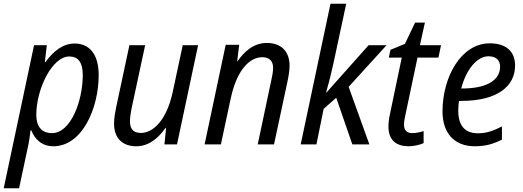

<svg xmlns="http://www.w3.org/2000/svg" viewBox="-52 -780 2827 1037"><path d="M-32 237H51L98 17C104 -8 110 -49 113 -76H117C136 -28 174 10 236 10C392 10 481 -195 481 -375C481 -488 430 -545 351 -545C287 -545 236 -503 193 -444H190L201 -536H132ZM229 -61C171 -61 144 -99 144 -159C144 -300 230 -475 322 -475C371 -475 395 -442 395 -375C395 -234 330 -61 229 -61Z M684 10C755 10 806 -38 841 -88H845L836 0H904L1018 -536H935L881 -284C848 -129 774 -62 709 -62C667 -62 650 -85 650 -124C650 -144 653 -167 659 -196L732 -536H647L575 -199C569 -169 564 -140 564 -112C564 -33 610 10 684 10Z M1053 0H1141L1195 -252C1229 -407 1299 -471 1364 -471C1403 -471 1423 -451 1423 -413C1423 -392 1418 -366 1411 -336L1340 0H1428L1499 -332C1505 -360 1512 -395 1512 -425C1512 -505 1464 -548 1389 -548C1316 -548 1265 -499 1231 -449H1229L1240 -538H1167Z M1572 0H1657L1696 -192L1764 -252L1851 0H1943L1831 -311L2036 -536H1939L1711 -280H1709C1717 -308 1731 -357 1748 -434L1818 -760H1733Z M2156 10C2182 10 2217 2 2236 -7V-72C2214 -65 2194 -61 2174 -61C2142 -61 2130 -80 2130 -108C2130 -125 2135 -147 2139 -166L2203 -469H2316L2330 -536H2216L2243 -658H2190L2135 -543L2057 -511L2048 -469H2118L2055 -168C2049 -141 2046 -117 2046 -97C2046 -21 2090 10 2156 10Z M2512 10C2572 10 2614 -3 2659 -26V-97C2612 -73 2574 -60 2530 -60C2457 -60 2423 -104 2423 -183C2423 -200 2425 -219 2427 -235H2440C2637 -235 2730 -316 2730 -426C2730 -502 2682 -546 2593 -546C2439 -546 2338 -365 2338 -178C2338 -61 2402 10 2512 10ZM2445 -302H2439C2467 -409 2527 -476 2586 -476C2629 -476 2649 -453 2649 -420C2649 -340 2564 -302 2445 -302Z"/></svg>

Font: Noto Sans SemiCondensed
Style: Italic
Weight: 400
Width: 4
Italic angle: -12°
Designer: Monotype Design Team
Foundry: Monotype Imaging Inc.
Version: Version 2.013